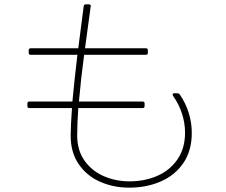

<svg xmlns="http://www.w3.org/2000/svg" viewBox="-20 -827 1040 883"><path d="M106 -339V-351Q106 -360 115 -360H313Q321 -448 336 -575H121Q112 -575 112 -584V-596Q112 -605 121 -605H340L365 -799Q366 -807 375 -807H389Q399 -807 397 -797L371 -605H651Q660 -605 660 -596V-584Q660 -575 651 -575H367Q352 -465 343 -360H636Q645 -360 645 -351V-339Q645 -330 636 -330H340Q335 -258 335 -204Q335 -136 368.5 -88.5Q402 -41 457 -17Q512 7 576 7Q646 7 704 -18.5Q762 -44 796.5 -94.5Q831 -145 831 -217Q831 -261 817 -304.5Q803 -348 776 -386L774 -392Q774 -398 781 -398H796Q803 -398 807 -392Q834 -353 848 -307.5Q862 -262 862 -216Q862 -134 823.5 -77.5Q785 -21 719.5 7.5Q654 36 574 36Q502 36 440.5 9Q379 -18 342 -72Q305 -126 305 -203Q305 -246 311 -330H115Q106 -330 106 -339Z"/></svg>

Font: LINE Seed JP_TTF Thin
Style: Regular
Weight: 250
Designer: LY Corporation & Fontrix & Fontworks
Version: Version 1.008